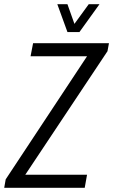

<svg xmlns="http://www.w3.org/2000/svg" viewBox="-40 -891 537 911"><path d="M-20 0 -13 -40 373 -624H105L117 -686H477L470 -648L80 -62H373L362 0ZM432 -871 337 -739H280L232 -871H280L323 -750H293L381 -871Z"/></svg>

Font: Archivo ExtraCondensed Light
Style: Italic
Weight: 300
Width: 2
Italic angle: -10°
Designer: Hector Gatti
Foundry: Omnibus-Type
Version: Version 2.001